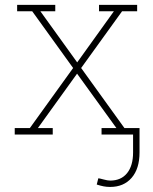

<svg xmlns="http://www.w3.org/2000/svg" viewBox="-20 -548 622 782"><path d="M40 0V-26.4H101.6L277.8 -271L111.3 -502H49.8V-528.3H205.1V-502H144.5L294.4 -293.9L443.8 -502H383.3V-528.3H538.6V-502H477.1L310.5 -271L486.8 -26.4H548.3V0H393.6V-26.4H454.1L293.9 -248L134.3 -26.4H194.8V0ZM428.7 213.4Q414.1 213.4 401.6 210.9Q389.2 208.5 374 203.6L380.4 178.2Q384.8 178.2 401.6 182.9Q418.5 187.5 428.7 187.5Q473.1 187.5 497.6 157.2Q522 127 522 72.8V-14.2H548.3V72.8Q548.3 139.2 516.1 176.3Q483.9 213.4 428.7 213.4Z"/></svg>

Font: Roboto Slab LO Thin
Style: Regular
Weight: 250
Designer: Google
Version: Version 2.00;September 28, 2018;FontCreator 11.5.0.2427 64-b